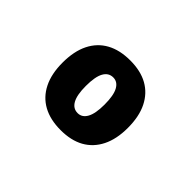

<svg xmlns="http://www.w3.org/2000/svg" viewBox="-68 -812 559 559"><g transform="rotate(45 212.0 -532.5)"><path d="M209 -389Q166 -389 136 -405.5Q106 -422 90 -454Q74 -486 74 -532Q74 -579 90 -611Q106 -643 136 -659.5Q166 -676 209 -676Q252 -676 281.5 -659.5Q311 -643 327 -611Q343 -579 343 -532Q343 -486 327 -454Q311 -422 281.5 -405.5Q252 -389 209 -389ZM209 -459Q227 -459 237 -477Q247 -495 247 -532Q247 -570 237 -588Q227 -606 209 -606Q190 -606 180 -588Q170 -570 170 -532Q170 -495 180 -477Q190 -459 209 -459Z"/></g></svg>

Font: Maven Pro Black
Style: Regular
Weight: 900
Designer: Joe Prince
Foundry: Joe Prince
Version: Version 2.103